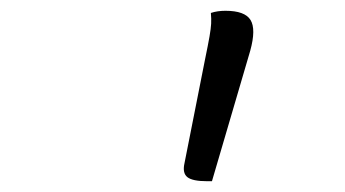

<svg xmlns="http://www.w3.org/2000/svg" viewBox="-20 -774 640 356"><path d="M373 -438H364Q337 -438 327.5 -445.5Q318 -453 322 -471L360 -663Q366 -692 368.5 -706.5Q371 -721 371.5 -730Q372 -739 371 -750Q383 -754 398 -754Q434 -754 444.5 -737Q455 -720 444 -680Z"/></svg>

Font: Recursive Mn Csl St Lt
Style: Italic
Weight: 300
Italic angle: -15°
Monospace: yes
Version: Version 1.079;hotconv 1.0.112;makeotfexe 2.5.65598; ttfautoh